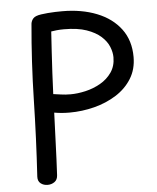

<svg xmlns="http://www.w3.org/2000/svg" viewBox="-55 -828 727 890"><g transform="rotate(-5 308.5 -383.0)"><path d="M121 -736Q123 -750 132.5 -760.5Q142 -771 170 -775Q184 -777 201 -778.5Q218 -780 235.5 -780.5Q253 -781 268 -781Q358 -781 428.5 -753Q499 -725 539 -671.5Q579 -618 579 -541Q579 -484 552 -440.5Q525 -397 479 -368Q433 -339 376.5 -324.5Q320 -310 261 -310Q242 -310 224.5 -311.5Q207 -313 190 -316Q187 -245 184.5 -172.5Q182 -100 178 -26Q177 -5 163 5Q149 15 131 15Q112 15 98.5 4.5Q85 -6 86 -27Q97 -204 101 -382Q105 -560 121 -736ZM193 -402Q210 -400 229 -397Q248 -394 273 -394Q306 -394 343 -402.5Q380 -411 412.5 -429.5Q445 -448 465.5 -477.5Q486 -507 486 -548Q486 -571 475.5 -597Q465 -623 440 -645.5Q415 -668 373.5 -682.5Q332 -697 269 -697Q250 -697 235.5 -695.5Q221 -694 209 -692Q206 -645 203 -597Q200 -549 197.5 -500.5Q195 -452 193 -402Z"/></g></svg>

Font: Playpen Sans Arabic
Style: Regular
Weight: 400
Designer: Azza Alameddine, Laura Meseguer, Veronika Burian, José Scaglione
Foundry: TypeTogether
Version: Version 2.000